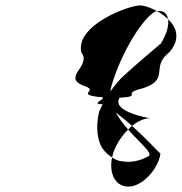

<svg xmlns="http://www.w3.org/2000/svg" viewBox="-20 -619 675 713"><path d="M282 -424C259 -526 459 -599 500 -599C540 -599 696 -526 609 -425C537 -370 613 -324 510 -291C425 -271 515 -262 424 -256C392 -204 535 -180 537 -180C482 -180 419 -110 400 -49C381 12 401 74 457 74C507 74 566 12 576 -48C515 -110 437 -192 360 -232C305 -232 399 -259 345 -259C257 -271 356 -281 287 -302C212 -334 321 -375 282 -424ZM348 -204C370 -256 410 -312 442 -340C494 -387 541 -427 578 -458C623 -532 609 -591 556 -576C512 -552 435 -435 395 -304C356 -180 560 -62 533 -40C503 -22 466 -14 434 -20C410 -20 377 -46 365 -62C342 -90 334 -144 348 -204Z"/></svg>

Font: Zinc
Style: Obl
Weight: 400
Version: Version 1